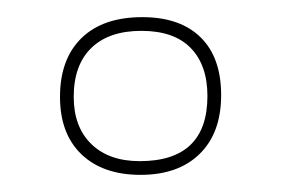

<svg xmlns="http://www.w3.org/2000/svg" viewBox="-20 -614 328 224"><path d="M144 -410Q100 -410 75 -434Q50 -458 50 -501Q50 -545 75 -569.5Q100 -594 146 -594Q190 -594 214 -570.5Q238 -547 238 -503Q238 -459 213 -434.5Q188 -410 144 -410ZM143 -426Q222 -426 222 -502Q222 -538 202.5 -558Q183 -578 145 -578Q107 -578 86.5 -558Q66 -538 66 -501Q66 -466 86.5 -446Q107 -426 143 -426Z"/></svg>

Font: Alumni Sans Pinstripe
Style: Regular
Weight: 400
Designer: Robert E. Leuschke
Foundry: Robert E. Leuschke
Version: Version 1.010; ttfautohint (v1.8.4.7-5d5b)